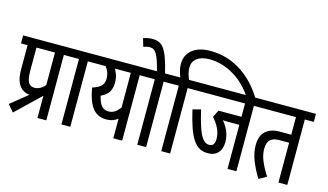

<svg xmlns="http://www.w3.org/2000/svg" viewBox="-100 -1226 2679 1570"><g transform="rotate(15 1239.5 -441.0)"><path d="M32 -50 227 -208 312 -211 82 9ZM363 -554V0H288V-244L307 -210Q291 -190 263 -177Q235 -164 200 -164Q157 -164 124.5 -182Q92 -200 74 -240.5Q56 -281 56 -348V-554H0V-622H439V-554ZM288 -554H131V-356Q131 -309 139 -281.5Q147 -254 163 -243Q179 -232 201 -232Q232 -232 260.5 -253Q289 -274 305 -305L288 -263Z M566 -554V0H491V-554H427V-622H642V-554Z M1081 -622V-554H1005V0H930V-216L956 -193Q937 -168 907 -151Q877 -134 833 -134Q759 -134 717 -187.5Q675 -241 655 -356Q706 -372 728.5 -394.5Q751 -417 751 -457Q751 -490 738 -518.5Q725 -547 705 -566L751 -554H630V-622ZM763 -554 783 -572Q803 -545 814.5 -513Q826 -481 826 -443Q826 -394 806 -362.5Q786 -331 740 -310Q752 -256 773.5 -229Q795 -202 834 -202Q873 -202 901.5 -228.5Q930 -255 947 -288L930 -239V-554Z M1208 -554V0H1133V-554H1069V-622H1284V-554ZM1135 -615Q1121 -668 1109.5 -703Q1098 -738 1086 -758.5Q1074 -779 1060 -788Q1046 -797 1028 -797Q1015 -797 1001 -794Q987 -791 973 -786L953 -854Q972 -861 991.5 -864.5Q1011 -868 1030 -868Q1063 -868 1088 -856.5Q1113 -845 1132 -817Q1151 -789 1168 -740Q1185 -691 1203 -615Z M1334 -615Q1323 -640 1314.5 -670Q1306 -700 1306 -731Q1306 -782 1331 -819Q1356 -856 1402.5 -876Q1449 -896 1515 -896Q1592 -896 1660 -874Q1728 -852 1785.5 -813Q1843 -774 1889 -723Q1935 -672 1969 -615H1890Q1861 -659 1822.5 -697.5Q1784 -736 1737 -765Q1690 -794 1636.5 -811Q1583 -828 1525 -828Q1456 -828 1418.5 -799Q1381 -770 1381 -721Q1381 -692 1389 -665Q1397 -638 1408 -615ZM1411 -554V0H1336V-554H1272V-622H1487V-554Z M1972 -554V0H1897V-373H1800Q1784 -373 1770 -374Q1756 -375 1743 -377L1744 -389Q1778 -355 1800.5 -308.5Q1823 -262 1823 -206Q1823 -168 1809.5 -140Q1796 -112 1770 -97Q1744 -82 1706 -82Q1667 -82 1636.5 -98.5Q1606 -115 1581 -152Q1556 -189 1535 -249Q1514 -309 1494 -396L1562 -414Q1582 -327 1602 -268.5Q1622 -210 1645.5 -180.5Q1669 -151 1699 -151Q1725 -151 1736 -167Q1747 -183 1747 -213Q1747 -259 1726 -302Q1705 -345 1672 -380L1702 -441H1897V-554H1475V-622H2048V-554Z M2403 -554V0H2328V-337H2241Q2195 -337 2169.5 -314Q2144 -291 2144 -235Q2144 -186 2166 -134Q2188 -82 2226 -22L2162 14Q2121 -52 2095 -118.5Q2069 -185 2069 -247Q2069 -329 2112.5 -367Q2156 -405 2231 -405H2328V-554H2036V-622H2479V-554Z"/></g></svg>

Font: Noto Sans Devanagari ExtraCondensed
Style: Regular
Weight: 400
Width: 2
Designer: Jelle Bosma - Monotype Design Team
Foundry: Monotype Imaging Inc.
Version: Version 2.006